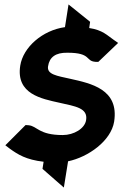

<svg xmlns="http://www.w3.org/2000/svg" viewBox="-20 -719 551 863"><path d="M4 -66 25 -50C60 -25 97 -1 176 8L171 40L267 124L286 6C377 -13 479 -86 493 -172C516 -318 389 -344 295 -365C237 -378 190 -384 196 -421C202 -462 230 -483 283 -482C393 -482 362 -444 410 -441H422L511 -526L491 -540C463 -559 442 -584 381 -593L385 -621L288 -699L272 -597C171 -583 84 -507 71 -424C51 -296 167 -275 248 -257C318 -241 376 -234 367 -179C361 -141 312 -112 262 -112C154 -112 148 -152 109 -156L95 -157Z"/></svg>

Font: Charger Pro
Style: UltraNarObl
Weight: 900
Designer: Jasper
Foundry: Cannot Into Space Fonts
Version: Version 1.09